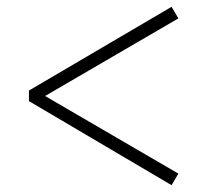

<svg xmlns="http://www.w3.org/2000/svg" viewBox="-20 -640 611 564"><path d="M65 -343 484 -96 504 -130 97 -367V-349L504 -586L484 -620L65 -374Z"/></svg>

Font: Source Han Serif CN VF
Style: Regular
Weight: 250
Designer: Ryoko NISHIZUKA 西塚涼子 (kana & ideographs); Frank Grießhammer (Latin, Greek & Cyrillic); Wenlong ZHANG 张文龙 (bopomofo); San
Foundry: Adobe
Version: Version 2.002;hotconv 1.1.0;makeotfexe 2.6.0